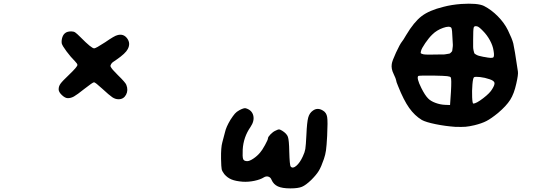

<svg xmlns="http://www.w3.org/2000/svg" viewBox="-20 -662 3040 1064"><path d="M343 -480Q354 -488 375 -488Q388 -488 396.5 -482.5Q405 -477 427 -455Q487 -394 502 -394Q511 -394 563 -428Q615 -464 630 -467Q664 -477 684.5 -449.5Q705 -422 688 -390Q676 -366 625 -331Q612 -322 606 -318Q600 -314 596 -307Q592 -300 592 -296.5Q592 -293 598 -284.5Q604 -276 611 -269Q618 -262 633 -246Q676 -204 680 -192Q692 -162 678.5 -137Q665 -112 637 -112Q619 -112 602.5 -123Q586 -134 546 -171Q508 -206 501 -206Q494 -206 447 -169Q407 -137 390 -127.5Q373 -118 356 -118Q341 -118 323 -135Q305 -152 305 -167Q305 -184 315.5 -198.5Q326 -213 363 -248Q409 -292 409 -302Q409 -309 396 -322Q372 -346 348.5 -377.5Q325 -409 322 -422Q320 -439 325.5 -455.5Q331 -472 343 -480Z M1306 -51Q1332 -65 1342 -62Q1376 -52 1383.5 -22Q1391 8 1368 42Q1329 98 1325 167Q1323 208 1327.5 219.5Q1332 231 1350 231Q1363 231 1384 217Q1405 203 1421 184Q1432 172 1448.5 142Q1465 112 1465 104.5Q1465 97 1479 82.5Q1493 68 1507 62Q1521 55 1526 55Q1531 55 1543 62Q1569 78 1575.5 96.5Q1582 115 1583 178Q1585 254 1591 261Q1602 274 1622 257Q1642 240 1658 205Q1669 182 1672 163.5Q1675 145 1678 85Q1681 15 1688 -10.5Q1695 -36 1714 -49Q1740 -68 1770 -49Q1789 -38 1793 -13.5Q1797 11 1793 91Q1790 147 1786.5 171.5Q1783 196 1775 219Q1760 263 1746.5 285Q1733 307 1705 335Q1675 364 1653.5 373Q1632 382 1589 382Q1544 382 1520 371Q1496 360 1485 335Q1480 321 1467.5 317Q1455 313 1442 321Q1423 333 1390 340Q1357 347 1325 345Q1286 342 1263 332.5Q1240 323 1223 303Q1211 287 1208.5 276Q1206 265 1205 218Q1204 155 1212 127Q1217 109 1227 70Q1233 42 1257 2Q1272 -21 1281.5 -32Q1291 -43 1306 -51Z M2693 -223Q2667 -232 2640.5 -235Q2614 -238 2607 -234Q2601 -230 2598 -194Q2595 -158 2596.5 -123Q2598 -88 2603 -88Q2619 -88 2657.5 -117.5Q2696 -147 2708 -169Q2723 -193 2720 -204Q2717 -215 2693 -223ZM2478 -233Q2475 -238 2458 -240Q2441 -242 2387 -243Q2302 -244 2298 -241Q2287 -230 2315 -174Q2335 -134 2352 -117Q2366 -102 2393 -92Q2420 -82 2447 -81L2474 -80L2479 -153Q2483 -225 2478 -233ZM2481 -508Q2471 -520 2435.5 -507.5Q2400 -495 2376 -471Q2357 -453 2336.5 -423Q2316 -393 2313 -379Q2310 -369 2312.5 -366.5Q2315 -364 2327 -361Q2344 -358 2408 -360Q2429 -360 2436 -360Q2443 -360 2456 -362.5Q2469 -365 2471 -365Q2473 -365 2479.5 -371.5Q2486 -378 2486 -380Q2486 -382 2488 -395Q2490 -408 2489.5 -414.5Q2489 -421 2488 -441Q2486 -502 2481 -508ZM2656 -491Q2634 -514 2624 -516Q2608 -520 2605 -509Q2602 -498 2602 -442Q2602 -438 2602 -433Q2602 -410 2602 -401.5Q2602 -393 2604.5 -381.5Q2607 -370 2608.5 -367Q2610 -364 2619 -359Q2628 -354 2635 -352.5Q2642 -351 2659 -347Q2664 -346 2666 -346Q2705 -338 2713 -343.5Q2721 -349 2715 -382Q2711 -409 2695 -438.5Q2679 -468 2656 -491ZM2536 -640Q2627 -646 2662 -629Q2703 -608 2739 -571.5Q2775 -535 2795 -494Q2818 -447 2824.5 -421Q2831 -395 2850 -266Q2853 -250 2841 -198Q2829 -143 2807.5 -109Q2786 -75 2740 -36Q2702 -5 2676 8.5Q2650 22 2609 32Q2579 39 2560 40.5Q2541 42 2503 41Q2447 37 2393.5 26Q2340 15 2318 3Q2278 -21 2247.5 -64Q2217 -107 2186 -185Q2175 -211 2175 -218Q2175 -223 2161 -253Q2147 -281 2151 -307Q2153 -324 2174.5 -370.5Q2196 -417 2208 -432Q2213 -437 2231 -468Q2274 -540 2316.5 -572.5Q2359 -605 2437 -624Q2482 -636 2536 -640Z"/></svg>

Font: linja li nja tan jan Jami
Style: Regular
Weight: 400
Designer: jan Jami
Version: Version 1.0